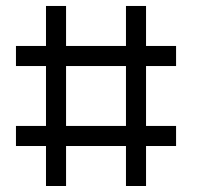

<svg xmlns="http://www.w3.org/2000/svg" viewBox="-20 -620 673 640"><path d="M133.3 -600.1H200.2V-466.8H399.9V-600.1H466.8V-466.8H566.9V-399.9H466.8V-200.2H566.9V-133.3H466.8V0H399.9V-133.3H200.2V0H133.3V-133.3H33.2V-200.2H133.3V-399.9H33.2V-466.8H133.3ZM399.9 -399.9H200.2V-200.2H399.9Z"/></svg>

Font: Malkor
Style: Regular
Weight: 400
Version: Version 1.3